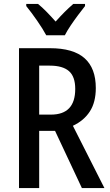

<svg xmlns="http://www.w3.org/2000/svg" viewBox="-20 -960 563 980"><path d="M235 -714Q354 -714 411.5 -663Q469 -612 469 -511Q469 -438 438.5 -391Q408 -344 352 -318L513 0H398L261 -292H180V0H77V-714ZM234 -625H180V-375H240Q364 -375 364 -506Q364 -569 332 -597Q300 -625 234 -625ZM216 -780Q199 -812 169.5 -854.5Q140 -897 114 -929V-940H174Q195 -923 218 -899.5Q241 -876 264 -850Q289 -878 309 -898Q329 -918 354 -940H414V-929Q398 -909 378.5 -883Q359 -857 340.5 -829.5Q322 -802 311 -780Z"/></svg>

Font: Noto Sans Lao UI Cond Med
Style: Regular
Weight: 500
Width: 3
Designer: Monotype Design Team
Foundry: Monotype Imaging Inc.
Version: Version 2.000; ttfautohint (v1.8.4.7-5d5b)